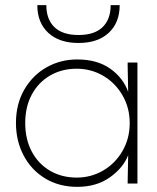

<svg xmlns="http://www.w3.org/2000/svg" viewBox="-20 -713 610 746"><path d="M484 -235Q484 -294 456 -342.5Q428 -391 381 -418.5Q334 -446 278 -446Q220 -446 174.5 -419.5Q129 -393 103.5 -345.5Q78 -298 78 -235Q78 -172 103.5 -124Q129 -76 174.5 -49.5Q220 -23 278 -23Q334 -23 381 -50.5Q428 -78 456 -126.5Q484 -175 484 -235ZM478 -356 476 -458V-470H514V0H476V-8L478 -110Q459 -61 407 -24Q355 13 280 13Q209 13 155 -20Q101 -53 71.5 -109.5Q42 -166 42 -235Q42 -309 74.5 -365Q107 -421 161 -451.5Q215 -482 280 -482Q358 -482 408.5 -446Q459 -410 478 -356ZM125 -693H160Q160 -638 191.5 -607.5Q223 -577 285 -577Q347 -577 378.5 -607.5Q410 -638 410 -693H445Q445 -625 402.5 -585.5Q360 -546 285 -546Q210 -546 167.5 -585.5Q125 -625 125 -693Z"/></svg>

Font: Kreadon
Style: Regular
Weight: 400
Designer: kohakuno
Foundry: StudioGnu
Version: Version 1.000;Glyphs 3.1.2 (3151)